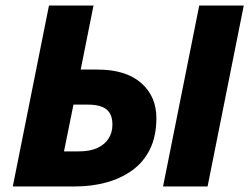

<svg xmlns="http://www.w3.org/2000/svg" viewBox="-20 -670 896 690"><path d="M26 0 156 -650H316L270 -420H330Q432 -420 487 -372Q542 -324 542 -246Q542 -180 518.5 -133Q495 -86 454 -57Q413 -28 361 -14Q309 0 252 0ZM210 -126H264Q304 -126 330.5 -138.5Q357 -151 370.5 -172.5Q384 -194 384 -222Q384 -260 362.5 -277Q341 -294 296 -294H244ZM566 0 696 -650H856L726 0Z"/></svg>

Font: Source Sans 3 Black
Style: Italic
Weight: 900
Italic angle: -11°
Designer: Paul D. Hunt
Foundry: Adobe
Version: Version 3.052;hotconv 1.1.0;makeotfexe 2.6.0